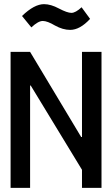

<svg xmlns="http://www.w3.org/2000/svg" viewBox="-20 -905 540 925"><path d="M373 -870 414 -814Q365 -761 318 -761Q283 -761 245 -782Q208 -804 186 -804Q164 -804 131 -773L86 -828Q145 -885 192 -885Q225 -885 264 -864Q304 -843 324 -843Q344 -843 373 -870ZM375 0V-87L128 -493H125V0H31V-655H125L371 -245H375V-655H469V0Z"/></svg>

Font: TypoPRO Lekton
Style: Bold
Weight: 700
Monospace: yes
Designer: Paolo Mazzetti, Luciano Perondi, Raffaele Flato, Elena Papassissa, Emilio Macchia, Michela Povoleri, Tobias Seemiller, R
Version: Version 34.000